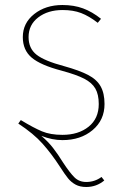

<svg xmlns="http://www.w3.org/2000/svg" viewBox="-20 -549 495 766"><path d="M385 157 396 171Q365 197 324 197Q299 197 281.5 187.5Q264 178 251.5 162.5Q239 147 219 116Q186 65 150 24.5Q114 -16 53 -56L63 -70Q114 -39 147.5 -25Q181 -11 229 -11Q293 -11 333.5 -43.5Q374 -76 374 -134Q374 -172 360.5 -195.5Q347 -219 316 -235Q285 -251 226 -267Q142 -289 106.5 -319Q71 -349 71 -401Q71 -457 116.5 -493Q162 -529 229 -529Q275 -529 311.5 -515.5Q348 -502 383 -474L370 -458Q335 -485 303.5 -497Q272 -509 230 -509Q171 -509 132.5 -479.5Q94 -450 94 -401Q94 -356 125.5 -331Q157 -306 236 -285Q297 -268 331.5 -250Q366 -232 381.5 -204.5Q397 -177 397 -134Q397 -70 349.5 -30Q302 10 229 10Q188 10 145 -7Q172 16 191.5 41Q211 66 232 100Q259 141 277.5 159Q296 177 324 177Q358 177 385 157Z"/></svg>

Font: Fira Sans Thin
Style: Regular
Weight: 100
Designer: bBox Type GmbH & Carrois Corporate GbR & Edenspiekermann AG
Foundry: bBox Type GmbH & Carrois Corporate GbR & Edenspiekermann AG
Version: Version 4.301